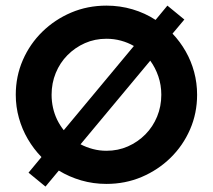

<svg xmlns="http://www.w3.org/2000/svg" viewBox="-20 -658 776 700"><path d="M368.1 12.5Q320.1 12.5 276 -0.3Q231.9 -13.2 194.4 -36.1L145.8 22.2L84 -28.5L131.2 -85.4Q102.8 -114.6 81.6 -150.7Q60.4 -186.8 49 -227.8Q37.5 -268.8 37.5 -312.5Q37.5 -379.9 63.2 -438.9Q88.9 -497.9 134.4 -542.4Q179.9 -586.8 239.6 -612.2Q299.3 -637.5 368.1 -637.5Q417.4 -637.5 463.2 -624Q509 -610.4 547.2 -585.4L590.3 -637.5L652.1 -586.8L609 -535.4Q636.8 -506.2 656.9 -470.8Q677.1 -435.4 687.8 -395.5Q698.6 -355.6 698.6 -312.5Q698.6 -245.1 672.9 -186.1Q647.2 -127.1 601.7 -82.6Q556.2 -38.2 496.5 -12.8Q436.8 12.5 368.1 12.5ZM212.5 -183.3 468.1 -490.3Q446.5 -502.8 421.2 -509.7Q395.8 -516.7 368.1 -516.7Q325.7 -516.7 289.6 -500.7Q253.5 -484.7 226 -456.9Q198.6 -429.2 183.3 -392Q168.1 -354.9 168.1 -312.5Q168.1 -288.2 173.3 -264.9Q178.5 -241.7 188.5 -221.2Q198.6 -200.7 212.5 -183.3ZM368.1 -108.3Q410.4 -108.3 446.5 -124.3Q482.6 -140.3 510.1 -168.1Q537.5 -195.8 552.8 -233Q568.1 -270.1 568.1 -312.5Q568.1 -347.9 557.3 -379.5Q546.5 -411.1 527.8 -436.8L273.6 -131.9Q295.1 -120.8 318.8 -114.6Q342.4 -108.3 368.1 -108.3Z"/></svg>

Font: Afacad Flux
Style: Bold
Weight: 700
Designer: Kristian Moeller
Foundry: Dicotype
Version: Version 1.100